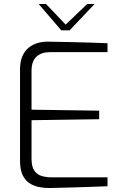

<svg xmlns="http://www.w3.org/2000/svg" viewBox="-20 -944 624 968"><path d="M230 4Q205 4 179.5 -0.5Q154 -5 131.5 -18.5Q109 -32 95 -59.5Q81 -87 81 -133V-593Q81 -634 93 -661Q105 -688 125 -704Q145 -720 169.5 -727Q194 -734 219 -734Q276 -733 327.5 -732Q379 -731 427.5 -729.5Q476 -728 522 -726V-681H231Q189 -681 164 -658.5Q139 -636 139 -586V-391L480 -386V-343L139 -338V-144Q139 -103 153.5 -83Q168 -63 191 -56.5Q214 -50 238 -50H522V-5Q476 -3 426.5 -1.5Q377 0 328 1.5Q279 3 230 4ZM289 -791 175 -924H212L311 -820L420 -924H457L331 -791Z"/></svg>

Font: Exo Thin Light
Style: Regular
Weight: 300
Version: Version 2.000